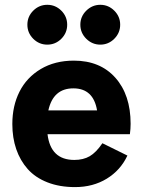

<svg xmlns="http://www.w3.org/2000/svg" viewBox="-20 -761 588 791"><path d="M232.7 -601.3Q208.5 -577.1 174.8 -577.1Q141.1 -577.1 116.9 -601.3Q92.8 -625.5 92.8 -659.2Q92.8 -692.9 116.9 -717Q141.1 -741.2 174.8 -741.2Q208.5 -741.2 232.7 -717Q256.8 -692.9 256.8 -659.2Q256.8 -625.5 232.7 -601.3ZM393.1 -577.1Q359.9 -577.1 335.4 -601.3Q311 -625.5 311 -659.2Q311 -692.9 335.4 -717Q359.9 -741.2 393.1 -741.2Q426.8 -741.2 450.9 -717Q475.1 -692.9 475.1 -659.2Q475.1 -625.5 450.9 -601.3Q426.8 -577.1 393.1 -577.1ZM518.1 -251Q518.1 -230.5 515.1 -208H175.8Q188.5 -102.1 286.1 -102.1Q323.2 -102.1 349.6 -117.4Q376 -132.8 401.9 -170.9L504.9 -120.1Q476.6 -59.6 419.9 -24.9Q363.3 9.8 289.1 9.8Q225.1 9.8 175.3 -9.8Q125.5 -29.3 94.2 -64.5Q63 -99.6 46.9 -146.5Q30.8 -193.4 30.8 -250Q30.8 -324.7 60.3 -383.3Q89.8 -441.9 147.9 -476.6Q206.1 -511.2 284.2 -511.2Q392.6 -511.2 455.3 -440.7Q518.1 -370.1 518.1 -251ZM282.2 -397Q199.2 -397 179.2 -306.2H379.9Q364.7 -397 282.2 -397Z"/></svg>

Font: Orkney
Style: Bold
Weight: 700
Designer: Samuel Oakes and Alfredo Marco Pradil
Foundry: Alfredo Marco Pradil
Version: 1.0